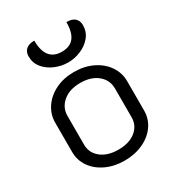

<svg xmlns="http://www.w3.org/2000/svg" viewBox="-181 -855 889 973"><g transform="rotate(-30 263.5 -369.0)"><path d="M53 -162V-334Q53 -382 80 -422Q107 -462 154.5 -485.5Q202 -509 263 -509Q324 -509 372 -485.5Q420 -462 447 -422Q474 -382 474 -334V-162Q474 -114 447 -75Q420 -36 371.5 -13.5Q323 9 263 9Q203 9 155 -13.5Q107 -36 80 -75Q53 -114 53 -162ZM402 -164V-332Q402 -382 364 -413.5Q326 -445 263 -445Q200 -445 162 -413Q124 -381 124 -332V-164Q124 -116 162 -85.5Q200 -55 263 -55Q327 -55 364.5 -85.5Q402 -116 402 -164ZM104 -692Q104 -717 120 -732Q136 -747 169 -747Q169 -628 263 -628Q311 -628 334 -657.5Q357 -687 357 -747Q391 -747 406.5 -732Q422 -717 422 -692Q422 -653 398.5 -624.5Q375 -596 338.5 -580.5Q302 -565 263 -565Q225 -565 188 -580.5Q151 -596 127.5 -624.5Q104 -653 104 -692Z"/></g></svg>

Font: K2D Light
Style: Regular
Weight: 300
Designer: Katatrad Aksorn Co.,Ltd.
Foundry: Cadson Demak Co.,Ltd.
Version: Version 1.000; ttfautohint (v1.6)